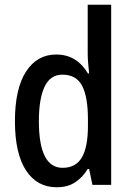

<svg xmlns="http://www.w3.org/2000/svg" viewBox="-20 -780 557 810"><path d="M219 10Q136 10 89.5 -61.5Q43 -133 43 -269Q43 -405 89.5 -477.5Q136 -550 217 -550Q262 -550 295.5 -529Q329 -508 351 -470H356Q354 -492 352 -513Q350 -534 350 -552V-760H449V0H370L356 -67H350Q328 -31 296.5 -10.5Q265 10 219 10ZM244 -72Q300 -72 325.5 -116Q351 -160 351 -249V-275Q351 -371 326.5 -418Q302 -465 243 -465Q192 -465 168 -414Q144 -363 144 -269Q144 -72 244 -72Z"/></svg>

Font: Noto Sans Telugu Condensed Medium
Style: Regular
Weight: 500
Width: 3
Designer: Jelle Bosma - Monotype Design Team
Foundry: Monotype Imaging Inc.
Version: Version 2.005; ttfautohint (v1.8.4.7-5d5b)